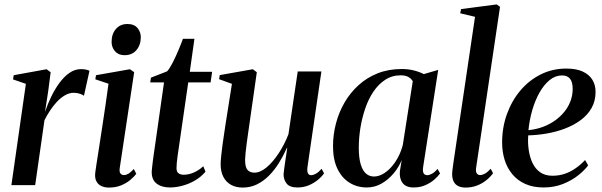

<svg xmlns="http://www.w3.org/2000/svg" viewBox="-20 -837 2722 868"><path d="M31.5 0 97 -458 39 -478 42 -497 190.5 -524 209 -510.5 198 -425.5 183.5 -331Q195 -365.5 211.5 -399.8Q228 -434 248.8 -462.2Q269.5 -490.5 294 -507.5Q318.5 -524.5 346 -524.5Q361 -524.5 370.5 -522Q380 -519.5 384.5 -517L359.5 -404Q355.5 -408 342 -412.8Q328.5 -417.5 313.5 -417.5Q292.5 -417.5 272.5 -405.5Q252.5 -393.5 235.2 -374.5Q218 -355.5 204.2 -334Q190.5 -312.5 181 -293.5L139 0Z M472 11Q453.5 11 438.2 4Q423 -3 415.2 -18.5Q407.5 -34 411 -59.5Q412 -70 416.8 -99.2Q421.5 -128.5 428 -170.8Q434.5 -213 442 -262.2Q449.5 -311.5 457 -362.2Q464.5 -413 470.5 -458.5L411 -478.5L414 -497L567.5 -524L586.5 -510.5L521.5 -78.5Q518.5 -59.5 524.8 -52.5Q531 -45.5 539.5 -45.5Q550 -45.5 560 -51.2Q570 -57 585 -73L596 -51.5Q585.5 -37 567.8 -22.5Q550 -8 526.2 1.5Q502.5 11 472 11ZM543 -587.5Q515.5 -587.5 500 -605.2Q484.5 -623 484.5 -647.5Q484.5 -683.5 504 -706Q523.5 -728.5 556 -728.5Q586.5 -728.5 601.5 -710.5Q616.5 -692.5 616.5 -669Q616.5 -634 597 -610.8Q577.5 -587.5 543 -587.5Z M789.5 -177.5Q785.5 -151.5 783 -132.8Q780.5 -114 779.2 -100.8Q778 -87.5 778 -76.5Q778 -60.5 787 -53.8Q796 -47 810 -47Q834 -47 857.2 -57.5Q880.5 -68 899 -85.5L909 -61Q889.5 -37.5 862.2 -21.5Q835 -5.5 805.2 2.5Q775.5 10.5 748.5 10.5Q710.5 10.5 687.5 -7.5Q664.5 -25.5 666 -63.5Q666.5 -70.5 667.8 -82Q669 -93.5 671 -109.2Q673 -125 675.8 -144.5Q678.5 -164 682 -187L721.5 -464.5H659L662.5 -486L735.5 -514.5Q747 -527 760.8 -554Q774.5 -581 787 -610.8Q799.5 -640.5 807 -661.5H859L838 -512.5H939L932 -464.5H831Z M1077.5 11Q1046 11 1023.8 -1.8Q1001.5 -14.5 989.5 -38Q977.5 -61.5 977.5 -95Q977.5 -108.5 980 -132.5Q982.5 -156.5 986.2 -184.2Q990 -212 993.8 -236.2Q997.5 -260.5 999.5 -274.5L1028.5 -458L970.5 -479L973.5 -497.5L1123 -524L1141 -510.5L1108 -279Q1105.5 -261 1102 -237Q1098.5 -213 1095.2 -188.5Q1092 -164 1090 -144Q1088 -124 1088 -114Q1088 -94.5 1092.2 -81.8Q1096.5 -69 1106 -62.8Q1115.5 -56.5 1130.5 -56.5Q1156.5 -56.5 1184.8 -80Q1213 -103.5 1239.2 -143Q1265.5 -182.5 1284 -230L1326 -514H1433L1370 -81.5Q1367.5 -64 1371.8 -54.5Q1376 -45 1386 -45Q1396 -45 1408.5 -52Q1421 -59 1434 -74L1445 -53.5Q1435 -38.5 1417 -23.8Q1399 -9 1375.8 0.8Q1352.5 10.5 1325 10.5Q1289.5 10.5 1275.8 -7.2Q1262 -25 1262 -48.5Q1262 -52.5 1263.8 -66.2Q1265.5 -80 1268.2 -98.5Q1271 -117 1273.8 -135.8Q1276.5 -154.5 1278.5 -168.5H1277Q1261 -132.5 1240.8 -100Q1220.5 -67.5 1195.5 -42.5Q1170.5 -17.5 1141 -3.2Q1111.5 11 1077.5 11Z M1893 -82.5Q1890 -61 1895.5 -53Q1901 -45 1911.5 -45Q1921 -45 1933.2 -51.8Q1945.5 -58.5 1958 -73.5L1969.5 -53Q1961 -40.5 1944 -25.5Q1927 -10.5 1903.2 0Q1879.5 10.5 1849.5 10.5Q1815 10.5 1799.8 -10.2Q1784.5 -31 1788 -64.5L1796 -113.5Q1783.5 -82 1759.8 -53.5Q1736 -25 1705 -7.2Q1674 10.5 1638.5 10.5Q1594.5 10.5 1559.8 -11.2Q1525 -33 1505.2 -74.5Q1485.5 -116 1485.5 -176Q1485.5 -228 1498.8 -278.8Q1512 -329.5 1537.8 -373.8Q1563.5 -418 1601.2 -452.2Q1639 -486.5 1688 -505.8Q1737 -525 1796.5 -525Q1825 -525 1850.2 -518.8Q1875.5 -512.5 1896 -502L1961 -521ZM1846 -469.5Q1840 -481 1826.5 -488.8Q1813 -496.5 1792 -496.5Q1752.5 -496.5 1721.8 -476.5Q1691 -456.5 1668.2 -422.8Q1645.5 -389 1631 -346.2Q1616.5 -303.5 1609.2 -258Q1602 -212.5 1602 -169.5Q1602 -122.5 1610.8 -93.8Q1619.5 -65 1635 -52Q1650.5 -39 1670.5 -39Q1690 -39 1709.8 -49.8Q1729.5 -60.5 1747.2 -79.8Q1765 -99 1779 -125Q1793 -151 1801 -181.5Z M2132 -75.5Q2130.5 -59.5 2136 -52.5Q2141.5 -45.5 2150.5 -45.5Q2160 -45.5 2171.8 -51.8Q2183.5 -58 2198.5 -74L2209 -54Q2196.5 -36.5 2178 -21.8Q2159.5 -7 2136 2Q2112.5 11 2084 11Q2066.5 11 2052.8 4.8Q2039 -1.5 2031.5 -15.2Q2024 -29 2024 -51.5Q2024 -56 2025 -64Q2026 -72 2027.2 -82.2Q2028.5 -92.5 2030 -102.5L2127.5 -761L2060.5 -777L2064.5 -796L2225.5 -817L2240.5 -806Z M2639 -89.5Q2623.5 -68 2594.5 -44.8Q2565.5 -21.5 2525.5 -5.5Q2485.5 10.5 2437.5 10.5Q2390 10.5 2354.5 -5.5Q2319 -21.5 2295.8 -49.8Q2272.5 -78 2261.2 -114.8Q2250 -151.5 2250 -193Q2250 -261 2271.8 -321.2Q2293.5 -381.5 2332.5 -427.8Q2371.5 -474 2424.5 -500.5Q2477.5 -527 2540 -527Q2585.5 -527 2614.5 -513.5Q2643.5 -500 2658 -476.5Q2672.5 -453 2672.5 -422Q2672.5 -380.5 2654.5 -348.8Q2636.5 -317 2605.2 -294Q2574 -271 2534.8 -256Q2495.5 -241 2452.5 -233.5Q2409.5 -226 2368 -225Q2365.5 -190 2370.5 -157.2Q2375.5 -124.5 2388.2 -98.5Q2401 -72.5 2423 -57.5Q2445 -42.5 2477.5 -42.5Q2507.5 -42.5 2533.8 -51.5Q2560 -60.5 2583 -76.8Q2606 -93 2625 -113.5ZM2521 -496Q2490.5 -496 2464.8 -475Q2439 -454 2419 -418.5Q2399 -383 2386.2 -338.8Q2373.5 -294.5 2369 -248.5Q2403 -252 2433.2 -263Q2463.5 -274 2488.5 -291.8Q2513.5 -309.5 2531.5 -331.8Q2549.5 -354 2559.2 -380.2Q2569 -406.5 2569 -435Q2569 -466 2557 -481Q2545 -496 2521 -496Z"/></svg>

Font: Merriweather 120pt Medium
Style: Italic
Weight: 500
Italic angle: -7.8°
Version: Version 2.101